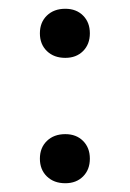

<svg xmlns="http://www.w3.org/2000/svg" viewBox="-20 -412 296 438"><path d="M129 -280Q103 -280 87 -295.5Q71 -311 71 -336Q71 -361 87 -376.5Q103 -392 129 -392Q154 -392 169.5 -376.5Q185 -361 185 -336Q185 -311 169.5 -295.5Q154 -280 129 -280ZM129 6Q103 6 87 -9.5Q71 -25 71 -50Q71 -75 87 -90.5Q103 -106 129 -106Q154 -106 169.5 -90.5Q185 -75 185 -50Q185 -25 169.5 -9.5Q154 6 129 6Z"/></svg>

Font: EauTest Medium
Style: Regular
Weight: 500
Designer: Christian Thalmann (Catharsis Fonts)
Version: Version 0.001;PS 000.001;hotconv 1.0.88;makeotf.lib2.5.64775